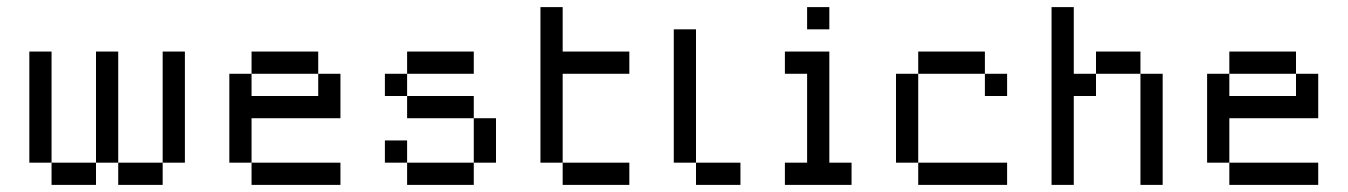

<svg xmlns="http://www.w3.org/2000/svg" viewBox="-20 -520 3790 540"><path d="M437.5 -375V-62.5H500V-375ZM437.5 -62.5H312.5V0H437.5ZM312.5 -62.5V-375H250V-62.5ZM250 -62.5H125V0H250ZM125 -62.5V-375H62.5V-62.5Z M687.5 -375V-312.5H875V-375ZM875 -312.5V-250H687.5V-312.5H625V-62.5H687.5V-187.5H937.5V-312.5ZM687.5 -62.5V0H937.5V-62.5Z M1125 -375V-312.5H1312.5V-375ZM1125 -312.5H1062.5V-250H1125ZM1125 -250V-187.5H1312.5V-250ZM1312.5 -187.5V-62.5H1375V-187.5ZM1312.5 -62.5H1125V0H1312.5ZM1125 -62.5V-125H1062.5V-62.5Z M1500 -500V-62.5H1562.5V-312.5H1750V-375H1562.5V-500ZM1562.5 -62.5V0H1750V-62.5Z M1875 -437.5V-62.5H1937.5V-437.5ZM1937.5 -62.5V0H2062.5V-62.5Z M2250 -500V-437.5H2312.5V-500ZM2187.5 -375V-312.5H2250V-62.5H2187.5V0H2375V-62.5H2312.5V-375Z M2562.5 -375V-312.5H2750V-375ZM2750 -312.5V-250H2812.5V-312.5ZM2562.5 -312.5H2500V-62.5H2562.5ZM2562.5 -62.5V0H2812.5V-62.5Z M2937.5 -500V0H3000V-250H3062.5V-312.5H3000V-500ZM3062.5 -312.5H3187.5V-375H3062.5ZM3187.5 -312.5V0H3250V-312.5Z M3437.5 -375V-312.5H3625V-375ZM3625 -312.5V-250H3437.5V-312.5H3375V-62.5H3437.5V-187.5H3687.5V-312.5ZM3437.5 -62.5V0H3687.5V-62.5Z"/></svg>

Font: Medodica
Style: Regular
Weight: 400
Version: Version 001.000